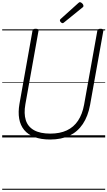

<svg xmlns="http://www.w3.org/2000/svg" viewBox="-20 -1257 982 1756"><path d="M439 19Q355 19 295.5 -3.5Q236 -26 201 -68.5Q166 -111 155.5 -171.5Q145 -232 158 -307L277 -975Q278 -985 284.5 -989.5Q291 -994 307 -994Q321 -994 327.5 -989.5Q334 -985 332 -974L212 -303Q197 -218 216 -158Q235 -98 291 -66.5Q347 -35 440 -35Q528 -35 591 -64.5Q654 -94 693.5 -153Q733 -212 749 -299L870 -975Q872 -985 878.5 -989.5Q885 -994 900 -994Q929 -994 925 -974L804 -298Q785 -194 737.5 -123Q690 -52 615.5 -16.5Q541 19 439 19ZM553 -1045Q545 -1045 536.5 -1053.5Q528 -1062 528 -1069Q528 -1072 528.5 -1075Q529 -1078 533 -1082L695 -1228Q700 -1232 703 -1234.5Q706 -1237 711 -1237Q717 -1237 725 -1231.5Q733 -1226 738 -1218.5Q743 -1211 743 -1204Q743 -1200 742 -1196.5Q741 -1193 735 -1189L566 -1052Q562 -1049 559 -1047Q556 -1045 553 -1045ZM0 469H942V479H0ZM0 -20H942V0H0ZM0 -505H942V-500H0ZM0 -989H942V-979H0Z"/></svg>

Font: Playwrite DE VA Guides
Style: Regular
Weight: 400
Designer: Veronika Burian, José Scaglione
Foundry: TypeTogether
Version: Version 1.003